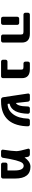

<svg xmlns="http://www.w3.org/2000/svg" viewBox="1459 -2059 582 3540"><g transform="rotate(90 1750.0 -289.0)"><path d="M651.4 -17.6Q636.7 -17.6 626.5 -27.8Q616.2 -38.1 616.2 -52.7V-384.8Q616.2 -412.1 606.4 -420.9Q594.7 -430.7 564.5 -430.7H250Q235.4 -430.7 225.1 -440.9Q214.8 -451.2 214.8 -465.8V-513.7Q214.8 -528.3 225.1 -538.6Q235.4 -548.8 250 -548.8H599.6Q764.6 -548.8 764.6 -401.4V-52.7Q764.6 -38.1 754.4 -27.8Q744.1 -17.6 729.5 -17.6ZM323.2 -17.6Q308.6 -17.6 298.8 -27.8Q289.1 -38.1 289.1 -52.7V-317.4Q289.1 -331.1 298.8 -341.3Q308.6 -351.6 323.2 -351.6H403.3Q418 -351.6 428.2 -341.3Q438.5 -331.1 438.5 -317.4V-52.7Q438.5 -38.1 428.2 -27.8Q418 -17.6 403.3 -17.6Z M1116.2 -17.6Q1101.6 -17.6 1091.3 -27.8Q1081.1 -38.1 1081.1 -52.7V-100.6Q1081.1 -115.2 1091.3 -125.5Q1101.6 -135.7 1116.2 -135.7H1258.8Q1263.7 -135.7 1263.7 -139.6V-384.8Q1263.7 -413.1 1253.9 -421.9Q1243.2 -430.7 1212.9 -430.7H1150.4Q1135.7 -430.7 1126 -440.9Q1116.2 -451.2 1116.2 -465.8V-513.7Q1116.2 -528.3 1126 -538.6Q1135.7 -548.8 1150.4 -548.8H1255.9Q1420.9 -548.8 1420.9 -401.4V-52.7Q1420.9 -38.1 1410.6 -27.8Q1400.4 -17.6 1385.7 -17.6Z M1813.5 -17.6Q1798.8 -17.6 1787.6 -27.3Q1776.4 -37.1 1773.4 -51.8L1704.1 -514.6Q1704.1 -516.6 1704.1 -519.5Q1704.1 -529.3 1710.9 -538.1Q1719.7 -548.8 1733.4 -548.8H1816.4Q1831.1 -548.8 1841.8 -538.6Q1852.5 -528.3 1854.5 -513.7L1877.9 -296.9Q1878.9 -292 1882.8 -293.9Q1909.2 -308.6 1923.8 -353.5Q1941.4 -403.3 1943.4 -513.7Q1943.4 -528.3 1953.6 -538.6Q1963.9 -548.8 1977.5 -548.8H2043Q2056.6 -548.8 2066.9 -538.6Q2077.1 -528.3 2077.1 -513.7Q2073.2 -368.2 2030.3 -284.2Q1984.4 -195.3 1895.5 -174.8Q1891.6 -173.8 1891.6 -169.9L1894.5 -142.6Q1895.5 -138.7 1899.4 -138.7Q2012.7 -140.6 2088.9 -244.1Q2161.1 -341.8 2167 -513.7Q2167 -528.3 2177.2 -538.6Q2187.5 -548.8 2201.2 -548.8H2274.4Q2288.1 -548.8 2298.8 -538.1Q2308.6 -528.3 2308.6 -514.6Q2308.6 -410.2 2280.3 -312.5Q2251 -213.9 2192.4 -148.4Q2163.1 -116.2 2127 -91.3Q2090.8 -66.4 2048.8 -50.8Q1962.9 -17.6 1850.6 -17.6Z M3012.7 -17.6Q2998 -17.6 2987.8 -27.8Q2977.5 -38.1 2977.5 -52.7V-100.6Q2977.5 -115.2 2987.8 -125.5Q2998 -135.7 3012.7 -135.7H3119.1Q3123 -135.7 3123 -139.6V-265.6Q3123 -354.5 3099.6 -395.5Q3076.2 -434.6 3039.1 -434.6Q3006.8 -434.6 2984.4 -409.2Q2960.9 -381.8 2936.5 -292Q2914.1 -209 2889.6 -51.8Q2887.7 -37.1 2876 -27.3Q2864.3 -17.6 2849.6 -17.6H2769.5Q2755.9 -17.6 2746.6 -28.3Q2737.3 -39.1 2739.3 -51.8Q2766.6 -233.4 2766.6 -297.9Q2766.6 -303.7 2766.6 -308.6Q2763.7 -367.2 2721.7 -515.6Q2720.7 -519.5 2720.7 -522.5Q2720.7 -531.2 2726.6 -538.1Q2734.4 -548.8 2747.1 -548.8H2824.2Q2840.8 -548.8 2853.5 -539.6Q2866.2 -530.3 2871.1 -515.6Q2878.9 -487.3 2882.8 -454.1Q2882.8 -453.1 2884.3 -452.6Q2885.7 -452.1 2885.7 -453.1Q2919.9 -502 2958 -528.3Q3002.9 -559.6 3054.7 -559.6Q3163.1 -559.6 3216.8 -488.3Q3271.5 -418 3271.5 -278.3V-52.7Q3271.5 -38.1 3261.2 -27.8Q3251 -17.6 3236.3 -17.6Z"/></g></svg>

Font: Rounded-L Mgen+ 1mn bold
Style: Bold
Weight: 700
Designer: [Source Han Sans]
Ryoko NISHIZUKA  (kana & ideographs); Paul D. Hunt (Latin, Greek & Cyrillic); Wenlong ZHANG  (bopomofo
Version: Version 1.059.20150602